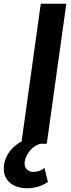

<svg xmlns="http://www.w3.org/2000/svg" viewBox="-79 -765 379 1022"><path d="M170 0 274 -745H138L36 -12C32 -10 28 -8 25 -6C-28 27 -59 77 -59 134C-59 194 -12 237 65 237C110 237 145 224 176 204L158 129C139 144 121 150 98 150C74 150 52 134 52 107C52 61 93 8 139 0Z"/></svg>

Font: Plus Jakarta Sans
Style: Bold Italic
Weight: 700
Italic angle: -8°
Designer: Gumpita Rahayu
Foundry: Tokotype
Version: Version 2.071;gftools[0.9.30]